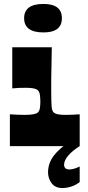

<svg xmlns="http://www.w3.org/2000/svg" viewBox="-20 -739 444 971"><path d="M30 0V-161Q47 -160 64.5 -159Q82 -158 104 -158Q132 -158 148 -161Q164 -164 170 -169Q175 -173 178 -179.5Q181 -186 182 -193.5Q183 -201 183.5 -209Q184 -217 184 -225Q184 -233 183.5 -241.5Q183 -250 182 -258Q181 -266 178 -273Q175 -280 170 -284Q164 -289 149.5 -292Q135 -295 113 -295Q93 -295 77 -294.5Q61 -294 42 -292V-500H242Q241 -446 240.5 -415Q240 -384 239.5 -365Q239 -346 239 -328Q239 -310 239 -283Q239 -253 239.5 -233Q240 -213 241 -200.5Q242 -188 245 -180.5Q248 -173 253 -169Q259 -164 272.5 -161Q286 -158 314 -158Q332 -158 349.5 -159Q367 -160 383 -161V0ZM200 -575Q102 -575 102 -647Q102 -719 200 -719Q293 -719 293 -647Q293 -575 200 -575ZM296 212Q259 212 241 187.5Q223 163 223 133Q223 87 251.5 49Q280 11 341 -29L383 0Q345 24 324.5 48.5Q304 73 304 95Q304 104 310 111Q316 118 332 118Q342 118 355.5 114Q369 110 383 103V182Q362 198 339 205Q316 212 296 212Z"/></svg>

Font: Ojuju ExtraBold
Style: Regular
Weight: 800
Designer: Chisaokwu Joboson, Mirko Velimirovic
Foundry: Udi Foundry
Version: Version 1.000